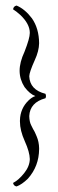

<svg xmlns="http://www.w3.org/2000/svg" viewBox="-20 -588 209 695"><path d="M40 -567.9Q70.3 -555.2 95.7 -521.5Q121.1 -484.9 121.6 -431.6Q121.1 -403.3 106 -370.6Q86.4 -327.1 85.9 -312Q87.9 -262.7 144.5 -248.5Q148.4 -239.7 144.5 -232.4Q88.4 -217.3 85.9 -168Q86.4 -147 92.8 -134.8Q97.2 -126 99.9 -120.6Q102.5 -115.2 103.5 -114.5Q104.5 -113.8 112.8 -94.2Q121.1 -74.7 121.6 -51.8V-48.3Q121.1 13.7 81.1 58.6Q59.1 80.1 40 86.9Q29.3 85 27.3 74.2Q47.9 63.5 67.6 38.6Q87.4 13.7 87.9 -12.2Q87.4 -37.6 69.8 -76.7Q52.2 -115.7 52.2 -147.9V-152.3Q53.2 -195.8 84 -225.1Q95.7 -236.3 107.9 -240.2Q87.9 -247.6 68.8 -272.9Q51.3 -300.3 51 -331.3Q50.8 -362.3 68.8 -400.9Q87.9 -449.7 87.9 -468.8Q87.9 -501.5 53.2 -534.2Q38.6 -547.4 27.3 -554.2Q28.8 -565.4 40 -567.9Z"/></svg>

Font: AMoshref-Thulth
Style: Regular
Weight: 400
Designer: Ali Moshref
Foundry: Ali Moshref
Version: Version 0.1